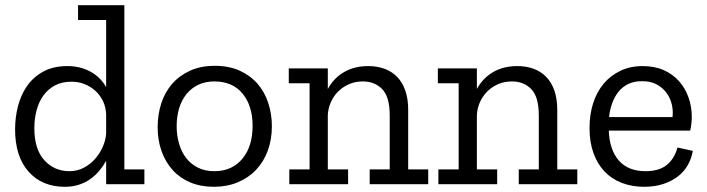

<svg xmlns="http://www.w3.org/2000/svg" viewBox="-20 -708 2718 738"><path d="M388 0V-90Q377 -70 362 -52Q347 -34 327.5 -20Q308 -6 283.5 2Q259 10 229 10Q142 10 90 -48Q38 -106 38 -211Q38 -256 49 -299.5Q60 -343 84 -377.5Q108 -412 146.5 -433Q185 -454 239 -454Q288 -454 327 -433Q366 -412 388 -373V-631H280V-688H458V-57H535V0ZM388 -268Q387 -296 376 -319Q365 -342 347 -358.5Q329 -375 305.5 -384.5Q282 -394 255 -394Q218 -394 191 -379.5Q164 -365 146.5 -340.5Q129 -316 120.5 -283.5Q112 -251 112 -216Q112 -134 150.5 -92Q189 -50 247 -50Q277 -50 302.5 -63.5Q328 -77 346.5 -98.5Q365 -120 376 -146Q387 -172 388 -197Z M1025 -223Q1025 -172 1009.5 -129.5Q994 -87 965 -56Q936 -25 894.5 -7.5Q853 10 802 10Q751 10 711 -7Q671 -24 643.5 -54.5Q616 -85 601 -127Q586 -169 586 -219Q586 -268 600 -311Q614 -354 642 -386Q670 -418 711 -436.5Q752 -455 806 -455Q860 -455 901 -436.5Q942 -418 969.5 -386.5Q997 -355 1011 -312.5Q1025 -270 1025 -223ZM951 -224Q951 -301 912.5 -348Q874 -395 804 -395Q769 -395 742 -382Q715 -369 696.5 -346Q678 -323 668.5 -291.5Q659 -260 659 -223Q659 -187 668.5 -155Q678 -123 696 -100Q714 -77 741 -63.5Q768 -50 804 -50Q840 -50 867 -63Q894 -76 913 -99.5Q932 -123 941.5 -154.5Q951 -186 951 -224Z M1401 0V-57H1478V-264Q1478 -336 1449 -365.5Q1420 -395 1375 -395Q1345 -395 1320.5 -384Q1296 -373 1278.5 -355Q1261 -337 1251 -313.5Q1241 -290 1240 -265V-57H1318V0H1092V-57H1170V-388H1090V-445H1240V-366Q1263 -408 1302.5 -431Q1342 -454 1396 -454Q1429 -454 1457 -444Q1485 -434 1505.5 -413.5Q1526 -393 1537.5 -361Q1549 -329 1549 -285V-57H1626V0Z M1974 0V-57H2051V-264Q2051 -336 2022 -365.5Q1993 -395 1948 -395Q1918 -395 1893.5 -384Q1869 -373 1851.5 -355Q1834 -337 1824 -313.5Q1814 -290 1813 -265V-57H1891V0H1665V-57H1743V-388H1663V-445H1813V-366Q1836 -408 1875.5 -431Q1915 -454 1969 -454Q2002 -454 2030 -444Q2058 -434 2078.5 -413.5Q2099 -393 2110.5 -361Q2122 -329 2122 -285V-57H2199V0Z M2643 -128Q2638 -99 2624 -74Q2610 -49 2586.5 -30.5Q2563 -12 2530 -1Q2497 10 2456 10Q2409 10 2370 -5Q2331 -20 2303.5 -49Q2276 -78 2261 -120Q2246 -162 2246 -216Q2246 -268 2260 -311.5Q2274 -355 2300.5 -386.5Q2327 -418 2365 -436Q2403 -454 2450 -454Q2496 -454 2531 -438.5Q2566 -423 2590 -396Q2614 -369 2626.5 -333.5Q2639 -298 2639 -259Q2639 -233 2633 -206H2320Q2323 -131 2359 -90.5Q2395 -50 2461 -50Q2514 -50 2543.5 -74.5Q2573 -99 2584 -141ZM2565 -258Q2568 -283 2562 -307.5Q2556 -332 2541.5 -351.5Q2527 -371 2504 -383.5Q2481 -396 2448 -396Q2417 -396 2394.5 -385Q2372 -374 2357 -355Q2342 -336 2333 -311Q2324 -286 2321 -258Z"/></svg>

Font: Zilla Slab Regular
Style: Regular
Weight: 400
Designer: Typotheque.com
Foundry: Typotheque type foundry
Version: Version 1.0; 2017